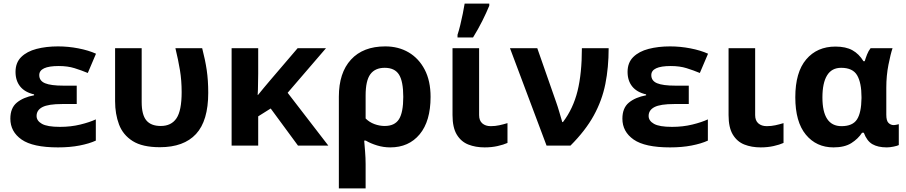

<svg xmlns="http://www.w3.org/2000/svg" viewBox="-20 -816 5079 1076"><path d="M410 -336V-233H328Q251 -233 218 -216Q185 -199 185 -166Q185 -139 215 -122Q245 -105 316 -105Q377 -105 430 -118Q483 -131 517 -147V-28Q480 -11 426 -0.5Q372 10 305 10Q164 10 101 -34Q38 -78 38 -151Q38 -211 74.5 -241Q111 -271 171 -282V-287Q119 -299 93 -331.5Q67 -364 67 -413Q67 -465 99 -496.5Q131 -528 185 -542Q239 -556 305 -556Q362 -556 419 -545Q476 -534 518 -515L472 -407Q436 -422 397.5 -434Q359 -446 309 -446Q200 -446 200 -395Q200 -363 232.5 -349.5Q265 -336 335 -336Z M876 9Q778 9 723.5 -25.5Q669 -60 647 -118.5Q625 -177 625 -249V-546H774V-244Q774 -173 800 -141.5Q826 -110 881 -110Q940 -110 969 -153Q998 -196 998 -300Q998 -365 988.5 -422.5Q979 -480 963 -546H1113Q1130 -481 1138.5 -423.5Q1147 -366 1147 -296Q1147 -139 1078.5 -65Q1010 9 876 9Z M1807 -546 1592 -296 1820 0H1650L1497 -208L1427 -164V0H1278V-546H1427V-403Q1426 -373 1426 -343Q1426 -313 1424 -284H1426Q1443 -305 1460 -325.5Q1477 -346 1495 -367L1648 -546Z M2393 -273Q2393 -137 2332 -63.5Q2271 10 2167 10Q2129 10 2093 -1Q2057 -12 2030 -28H2021Q2023 -5 2026 33Q2029 71 2029 103V240H1879V-274Q1879 -408 1947 -482Q2015 -556 2139 -556Q2213 -556 2270 -522.5Q2327 -489 2360 -426Q2393 -363 2393 -273ZM2136 -436Q2082 -436 2055.5 -400Q2029 -364 2029 -281V-152Q2050 -131 2078.5 -120.5Q2107 -110 2136 -110Q2192 -110 2216 -148Q2240 -186 2240 -273Q2240 -360 2216 -398Q2192 -436 2136 -436Z M2665 -546V-171Q2665 -140 2683 -124.5Q2701 -109 2730 -109Q2755 -109 2778 -114Q2801 -119 2824 -126V-15Q2802 -5 2768.5 2.5Q2735 10 2696 10Q2645 10 2604.5 -6Q2564 -22 2540 -61.5Q2516 -101 2516 -171V-546ZM2544 -606V-621Q2552 -645 2559.5 -676Q2567 -707 2573.5 -739Q2580 -771 2584 -796H2722V-784Q2706 -745 2683 -699Q2660 -653 2631 -606Z M2838 -546H2991L3097 -243Q3105 -221 3115 -186.5Q3125 -152 3131 -132H3135Q3192 -207 3216.5 -305.5Q3241 -404 3241 -546H3391Q3391 -438 3372.5 -345.5Q3354 -253 3307.5 -168.5Q3261 -84 3177 0H3043Z M3840 -336V-233H3758Q3681 -233 3648 -216Q3615 -199 3615 -166Q3615 -139 3645 -122Q3675 -105 3746 -105Q3807 -105 3860 -118Q3913 -131 3947 -147V-28Q3910 -11 3856 -0.5Q3802 10 3735 10Q3594 10 3531 -34Q3468 -78 3468 -151Q3468 -211 3504.5 -241Q3541 -271 3601 -282V-287Q3549 -299 3523 -331.5Q3497 -364 3497 -413Q3497 -465 3529 -496.5Q3561 -528 3615 -542Q3669 -556 3735 -556Q3792 -556 3849 -545Q3906 -534 3948 -515L3902 -407Q3866 -422 3827.5 -434Q3789 -446 3739 -446Q3630 -446 3630 -395Q3630 -363 3662.5 -349.5Q3695 -336 3765 -336Z M4212 -546V-171Q4212 -140 4230 -124.5Q4248 -109 4277 -109Q4302 -109 4325 -114Q4348 -119 4371 -126V-15Q4349 -5 4315.5 2.5Q4282 10 4243 10Q4192 10 4151.5 -6Q4111 -22 4087 -61.5Q4063 -101 4063 -171V-546Z M4651 10Q4555 10 4496 -61.5Q4437 -133 4437 -271Q4437 -411 4498 -483Q4559 -555 4662 -555Q4720 -555 4757 -534.5Q4794 -514 4819 -473H4826Q4831 -490 4839 -510.5Q4847 -531 4859 -546H4982Q4971 -514 4959 -453Q4947 -392 4947 -325V-173Q4947 -139 4959.5 -127Q4972 -115 4988 -115Q4995 -115 5004 -117Q5013 -119 5017 -120V-3Q5010 1 4988.5 5.5Q4967 10 4950 10Q4900 10 4869 -8Q4838 -26 4821 -72H4811Q4789 -38 4751 -14Q4713 10 4651 10ZM4696 -109Q4758 -109 4782.5 -146.5Q4807 -184 4808 -266V-272Q4808 -352 4783.5 -394Q4759 -436 4694 -436Q4641 -436 4615 -393.5Q4589 -351 4589 -270Q4589 -109 4696 -109Z"/></svg>

Font: Noto IKEA Arabic
Style: Bold
Weight: 700
Designer: Monotype Design Team
Foundry: Monotype Imaging Inc.
Version: Version 1.200